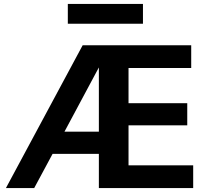

<svg xmlns="http://www.w3.org/2000/svg" viewBox="-20 -951 1066 971"><path d="M306 -285 480 -610V-285ZM957 -115H630V-317H927V-429H630V-607H947V-722H398L10 0H153L246 -173H480V0H957ZM703 -931H323V-831H703Z"/></svg>

Font: Perun
Style: Bold
Weight: 700
Foundry: Copyright (c) Stefan Peev, Context Ltd, 2016
Version: Version 1.089